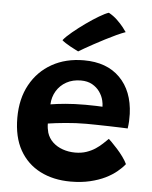

<svg xmlns="http://www.w3.org/2000/svg" viewBox="-53 -794 663 839"><g transform="rotate(5 278.0 -375.0)"><path d="M522.5 -97Q510 -81 489.2 -63.8Q468.5 -46.5 439.5 -32.2Q410.5 -18 372.5 -9Q334.5 0 287.5 0Q212 0 154.2 -29.5Q96.5 -59 64.2 -116.2Q32 -173.5 32 -258Q32 -341.5 66 -403.2Q100 -465 160.5 -499Q221 -533 300.5 -533Q401 -533 458.5 -475.2Q516 -417.5 520 -317Q520.5 -299.5 519.8 -284.8Q519 -270 516.5 -253Q509.5 -253.5 486.5 -254.2Q463.5 -255 434 -255.8Q404.5 -256.5 377.2 -257Q350 -257.5 334.5 -257.5Q289 -257.5 244 -253.2Q199 -249 167 -244Q167 -233.5 168.5 -223.5Q170 -213.5 172.5 -204.5Q180 -180.5 198.2 -163.2Q216.5 -146 242.2 -137Q268 -128 296.5 -128Q324 -128 346 -135.5Q368 -143 385.2 -154.5Q402.5 -166 415.5 -178.5Q428.5 -191 438.5 -200.5Q441.5 -198 452.5 -187Q463.5 -176 477.5 -160.5Q491.5 -145 503.8 -128Q516 -111 522.5 -97ZM171 -328.5Q198 -333 236.2 -336.5Q274.5 -340 324.5 -340Q351 -340 370.8 -339.2Q390.5 -338.5 398.5 -338Q398.5 -350.5 395 -365Q390.5 -384.5 377.8 -402.8Q365 -421 344.5 -432.5Q324 -444 295 -444Q259 -444 231.5 -428.8Q204 -413.5 188.2 -387.2Q172.5 -361 171 -328.5ZM390.5 -749.5Q411 -738.5 427.8 -722.5Q444.5 -706.5 455.8 -692.2Q467 -678 471 -671.5Q454 -665.5 431.2 -655Q408.5 -644.5 384 -631.8Q359.5 -619 336.8 -606.8Q314 -594.5 296.8 -584.5Q279.5 -574.5 271.5 -569.5Q268 -571.5 257.8 -576.5Q247.5 -581.5 235.8 -588Q224 -594.5 213.8 -601.2Q203.5 -608 199 -612.5Q212 -629 237.8 -650.2Q263.5 -671.5 293 -692.5Q322.5 -713.5 349 -729.2Q375.5 -745 390.5 -749.5Z"/></g></svg>

Font: Grandstander Thin SemiBold
Style: Regular
Weight: 600
Version: Version 1.200